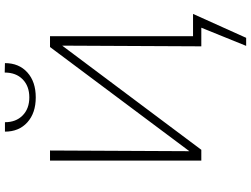

<svg xmlns="http://www.w3.org/2000/svg" viewBox="-148 -748 1090 835"><g transform="rotate(-90 397.5 -330.0)"><path d="M243 -854H284Q284 -806 313.5 -777Q343 -748 392 -748Q441 -748 470.5 -777Q500 -806 500 -855L541 -854Q541 -793 500.5 -756.5Q460 -720 392 -720Q324 -720 283.5 -756.5Q243 -793 243 -854ZM651 195H616L695 0H614L617 -605L164 0H117V-658H161L158 -52L611 -658H658V-36H755Z"/></g></svg>

Font: Ysabeau Infant Light
Style: Regular
Weight: 300
Designer: Christian Thalmann (Catharsis Fonts)
Version: Version 0.003